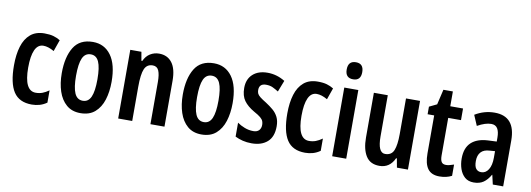

<svg xmlns="http://www.w3.org/2000/svg" viewBox="-59 -1119 4132 1495"><g transform="rotate(10 2007.0 -371.5)"><path d="M227 10Q127 10 82.5 -58.5Q38 -127 38 -268Q38 -353 57.5 -417Q77 -481 119.5 -517Q162 -553 230 -553Q273 -553 302 -544.5Q331 -536 355 -521L323 -430Q276 -457 238 -457Q194 -457 172 -409Q150 -361 150 -269Q150 -86 241 -86Q270 -86 294 -95Q318 -104 345 -123V-26Q318 -7 288.5 1.5Q259 10 227 10Z M809 -272Q809 -193 789 -129.5Q769 -66 725.5 -28Q682 10 611 10Q544 10 500.5 -27.5Q457 -65 436 -128.5Q415 -192 415 -272Q415 -400 462 -476.5Q509 -553 613 -553Q704 -553 756.5 -481Q809 -409 809 -272ZM528 -271Q528 -179 548 -133.5Q568 -88 613 -88Q657 -88 677 -133Q697 -178 697 -272Q697 -366 677 -410.5Q657 -455 613 -455Q568 -455 548 -410.5Q528 -366 528 -271Z M1136 -553Q1202 -553 1238.5 -505Q1275 -457 1275 -363V0H1164V-333Q1164 -393 1150.5 -423.5Q1137 -454 1103 -454Q1057 -454 1038.5 -412Q1020 -370 1020 -270V0H909V-543H997L1009 -474H1016Q1034 -514 1066 -533.5Q1098 -553 1136 -553Z M1766 -272Q1766 -193 1746 -129.5Q1726 -66 1682.5 -28Q1639 10 1568 10Q1501 10 1457.5 -27.5Q1414 -65 1393 -128.5Q1372 -192 1372 -272Q1372 -400 1419 -476.5Q1466 -553 1570 -553Q1661 -553 1713.5 -481Q1766 -409 1766 -272ZM1485 -271Q1485 -179 1505 -133.5Q1525 -88 1570 -88Q1614 -88 1634 -133Q1654 -178 1654 -272Q1654 -366 1634 -410.5Q1614 -455 1570 -455Q1525 -455 1505 -410.5Q1485 -366 1485 -271Z M2135 -154Q2135 -71 2089 -30.5Q2043 10 1965 10Q1927 10 1894.5 2Q1862 -6 1834 -20V-130Q1859 -112 1892.5 -99Q1926 -86 1962 -86Q1991 -86 2006.5 -102Q2022 -118 2022 -146Q2022 -161 2017 -174.5Q2012 -188 1995 -202.5Q1978 -217 1943 -236Q1889 -267 1861.5 -305Q1834 -343 1834 -405Q1834 -474 1877 -513.5Q1920 -553 1994 -553Q2067 -553 2132 -513L2097 -423Q2073 -438 2051 -448.5Q2029 -459 1998 -459Q1944 -459 1944 -408Q1944 -392 1949.5 -380Q1955 -368 1972 -354.5Q1989 -341 2022 -321Q2053 -301 2079 -279Q2105 -257 2120 -227Q2135 -197 2135 -154Z M2388 10Q2288 10 2243.5 -58.5Q2199 -127 2199 -268Q2199 -353 2218.5 -417Q2238 -481 2280.5 -517Q2323 -553 2391 -553Q2434 -553 2463 -544.5Q2492 -536 2516 -521L2484 -430Q2437 -457 2399 -457Q2355 -457 2333 -409Q2311 -361 2311 -269Q2311 -86 2402 -86Q2431 -86 2455 -95Q2479 -104 2506 -123V-26Q2479 -7 2449.5 1.5Q2420 10 2388 10Z M2657 -753Q2718 -753 2718 -685Q2718 -618 2657 -618Q2595 -618 2595 -685Q2595 -753 2657 -753ZM2712 -543V0H2601V-543Z M3200 -543V0H3113L3100 -71H3094Q3057 10 2975 10Q2902 10 2868.5 -43.5Q2835 -97 2835 -189V-543H2945V-218Q2945 -89 3003 -89Q3054 -89 3071.5 -132.5Q3089 -176 3089 -261V-543Z M3485 -87Q3499 -87 3514 -91Q3529 -95 3547 -101V-12Q3505 10 3450 10Q3386 10 3357 -30Q3328 -70 3328 -151V-451H3276V-511L3336 -540L3364 -660H3439V-543H3540V-451H3439V-153Q3439 -120 3449 -103.5Q3459 -87 3485 -87Z M3789 -554Q3953 -554 3953 -363V0H3871L3854 -74H3852Q3828 -32 3797.5 -11Q3767 10 3721 10Q3677 10 3650 -14Q3623 -38 3610 -76Q3597 -114 3597 -158Q3597 -242 3643 -285Q3689 -328 3776 -332L3843 -335V-366Q3843 -413 3827.5 -438Q3812 -463 3778 -463Q3731 -463 3669 -428L3634 -510Q3706 -554 3789 -554ZM3802 -256Q3755 -254 3732 -228.5Q3709 -203 3709 -158Q3709 -116 3723.5 -97.5Q3738 -79 3765 -79Q3800 -79 3821.5 -113Q3843 -147 3843 -207V-259Z"/></g></svg>

Font: Noto Sans Gurmukhi ExtraCondensed SemiBold
Style: Regular
Weight: 600
Width: 2
Designer: Jelle Bosma - Monotype Design Team
Foundry: Monotype Imaging Inc.
Version: Version 2.004; ttfautohint (v1.8.4.7-5d5b)